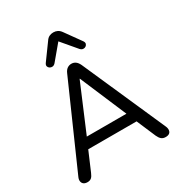

<svg xmlns="http://www.w3.org/2000/svg" viewBox="-217 -1094 1166 1247"><g transform="rotate(-30 366.5 -470.0)"><path d="M75 7Q57 7 46.5 -1Q36 -9 34 -23Q32 -37 40 -54L313 -672Q322 -693 336 -702.5Q350 -712 367 -712Q384 -712 397.5 -702.5Q411 -693 421 -672L694 -54Q702 -37 700.5 -22.5Q699 -8 689 -0.5Q679 7 661 7Q641 7 629 -3.5Q617 -14 608 -34L537 -200L580 -176H152L195 -200L124 -34Q115 -12 104 -2.5Q93 7 75 7ZM365 -600 209 -231 185 -252H547L524 -231L367 -600ZM274 -769Q264 -758 252.5 -757Q241 -756 232 -762Q223 -768 220.5 -777.5Q218 -787 226 -799L311 -916Q322 -933 336 -940Q350 -947 367 -947Q384 -947 398 -940Q412 -933 424 -916L508 -799Q516 -787 513.5 -777.5Q511 -768 502.5 -762Q494 -756 482.5 -757Q471 -758 461 -769L367 -880Z"/></g></svg>

Font: Nunito ExtraLight Medium
Style: Regular
Weight: 500
Version: Version 3.602